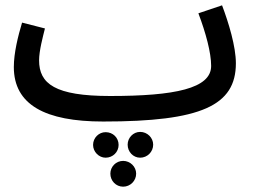

<svg xmlns="http://www.w3.org/2000/svg" viewBox="-20 -436 958 722"><path d="M368 21C737 21 867 -39 867 -198C867 -261 840 -350 815 -416L726 -386C754 -312 774 -238 774 -188C774 -103 637 -75 394 -75C187 -75 127 -121 127 -209C127 -245 141 -297 149 -329L63 -351C48 -301 32 -237 32 -184C32 -42 150 21 368 21ZM507 60C481 60 460 82 460 108C460 135 481 157 507 157C534 157 556 135 556 108C556 82 534 60 507 60ZM377 61C352 61 330 82 330 109C330 135 352 157 377 157C405 157 426 135 426 109C426 82 405 61 377 61ZM443 169C416 169 395 191 395 217C395 244 416 266 443 266C470 266 492 244 492 217C492 191 470 169 443 169Z"/></svg>

Font: Noto Sans Arabic UI SmCn Md
Style: Regular
Weight: 500
Width: 4
Designer: Monotype Design Team, Nadine Chahine and Nizar Qandah
Foundry: Monotype Imaging Inc.
Version: Version 2.010